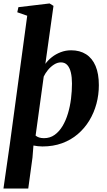

<svg xmlns="http://www.w3.org/2000/svg" viewBox="-37 -837 618 1111"><path d="M-17 254 20 -4 120.5 -746 63 -766 69.5 -795.5 250 -817 272.5 -803 225.5 -467.5Q240 -488 262.8 -506Q285.5 -524 314.2 -535Q343 -546 374.5 -546Q425 -546 461 -523Q497 -500 516 -455.2Q535 -410.5 535 -344Q535 -288.5 521 -236.5Q507 -184.5 479.8 -139.5Q452.5 -94.5 413 -60.8Q373.5 -27 322 -8.2Q270.5 10.5 208.5 10.5Q195.5 10.5 182.5 9Q169.5 7.5 156.5 5L151 74.5L126.5 254ZM217.5 -37.5Q252.5 -37.5 279 -56.5Q305.5 -75.5 324.8 -107.5Q344 -139.5 356.2 -180.5Q368.5 -221.5 374 -266Q379.5 -310.5 379.5 -353.5Q379.5 -390 373 -417.5Q366.5 -445 352.5 -460.5Q338.5 -476 315.5 -476Q295 -476 275.2 -463.2Q255.5 -450.5 240.2 -431.8Q225 -413 216 -394L169 -52.5Q177 -45.5 189.2 -41.5Q201.5 -37.5 217.5 -37.5Z"/></svg>

Font: Merriweather 72pt ExtraBold
Style: Italic
Weight: 800
Italic angle: -7.8°
Version: Version 2.101